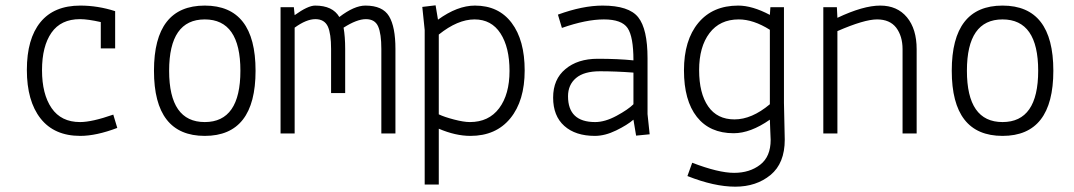

<svg xmlns="http://www.w3.org/2000/svg" viewBox="-20 -502 4040 722"><path d="M359 -320V-419Q310 -430 281 -430Q209 -430 173.5 -379Q138 -328 138 -238Q138 -148 174 -95.5Q210 -43 281 -43Q326 -43 406 -71L421 -21Q342 9 282 9Q184 9 132.5 -56.5Q81 -122 81 -239Q81 -356 132 -418.5Q183 -481 282 -481Q348 -481 413 -460V-320Z M559 -236Q559 -481 750 -481Q941 -481 941 -236Q941 9 750 9Q559 9 559 -236ZM750 -429Q616 -429 616 -236Q616 -43 750 -43Q884 -43 884 -236Q884 -429 750 -429Z M1085 -475 1088 -445Q1138 -481 1165 -481Q1231 -481 1256 -438Q1312 -481 1354 -481Q1419 -481 1443 -441Q1467 -401 1467 -318V0H1414V-318Q1414 -375 1402 -402.5Q1390 -430 1356 -430Q1322 -430 1272 -398Q1278 -364 1278 -318V-152H1225V-318Q1225 -375 1213 -402Q1200 -430 1166 -430Q1132 -430 1088 -398V0H1035V-475Z M1577 192V-389L1568 -476L1618 -482L1627 -428Q1700 -481 1766 -481Q1855 -481 1904 -416Q1953 -351 1953 -237Q1953 -123 1899 -57Q1845 9 1749 9Q1693 9 1630 -18V192ZM1630 -372V-72Q1651 -62 1687.5 -52.5Q1724 -43 1747 -43Q1818 -43 1857 -95Q1896 -147 1896 -235.5Q1896 -324 1862 -376.5Q1828 -429 1764.5 -429Q1701 -429 1630 -372Z M2218 -43Q2255 -43 2298.5 -66.5Q2342 -90 2362 -110V-229Q2296 -234 2236 -234Q2176 -234 2146 -208.5Q2116 -183 2116 -140Q2116 -43 2218 -43ZM2217 9Q2144 9 2102 -28.5Q2060 -66 2060 -135Q2060 -204 2106 -242Q2152 -281 2228 -281Q2304 -281 2362 -275Q2362 -364 2340 -396.5Q2318 -429 2251 -429Q2184 -429 2093 -397L2078 -447Q2171 -481 2246 -481Q2345 -481 2380 -437Q2415 -393 2415 -283V-73L2423 3L2372 8L2362 -52Q2339 -32 2297 -11.5Q2255 9 2217 9Z M2928 -115 2931 23Q2931 112 2877.5 156Q2824 200 2745 200Q2666 200 2565 160L2583 110Q2682 148 2740.5 148Q2799 148 2838.5 117.5Q2878 87 2878 24Q2878 16 2876.5 -11.5Q2875 -39 2875 -52Q2802 -1 2739 -1Q2649 -1 2600.5 -62.5Q2552 -124 2552 -237.5Q2552 -351 2606 -416Q2660 -481 2756 -481Q2809 -481 2875 -446L2877 -475H2928ZM2875 -110V-390Q2813 -429 2758 -429Q2687 -429 2648 -377.5Q2609 -326 2609 -238.5Q2609 -151 2643 -102Q2677 -53 2742 -53Q2807 -53 2875 -110Z M3127 -475 3129 -435Q3226 -481 3290 -481Q3354 -481 3390.5 -437Q3427 -393 3427 -317V0H3374V-317Q3374 -366 3350 -398Q3326 -429 3278 -429Q3230 -429 3129 -385V0H3076V-475Z M3559 -236Q3559 -481 3750 -481Q3941 -481 3941 -236Q3941 9 3750 9Q3559 9 3559 -236ZM3750 -429Q3616 -429 3616 -236Q3616 -43 3750 -43Q3884 -43 3884 -236Q3884 -429 3750 -429Z"/></svg>

Font: TypoPRO Lekton
Style: Regular
Weight: 400
Monospace: yes
Designer: Paolo Mazzetti, Luciano Perondi, Raffaele Flato, Elena Papassissa, Emilio Macchia, Michela Povoleri, Tobias Seemiller, R
Version: Version 34.000